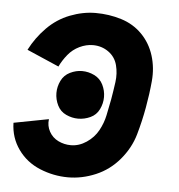

<svg xmlns="http://www.w3.org/2000/svg" viewBox="-45 -580 589 631"><g transform="rotate(5 250.0 -265.0)"><path d="M218 -187Q198 -187 178.5 -196Q159 -205 149.5 -224.5Q140 -244 140 -265Q140 -286 149.5 -305.5Q159 -325 178.5 -334.5Q198 -344 218 -344Q239 -344 258.5 -334.5Q278 -325 287.5 -305.5Q297 -286 297 -265Q297 -244 287.5 -224.5Q278 -205 258.5 -196Q239 -187 218 -187ZM202 8Q154 8 109 -10.5Q64 -29 36.5 -67.5Q9 -106 8 -155L123 -177Q120 -155 130.5 -136Q141 -117 160.5 -107.5Q180 -98 202 -98Q229 -98 253.5 -114.5Q278 -131 291.5 -155.5Q305 -180 310.5 -206.5Q316 -233 321 -259Q326 -288 330 -317Q334 -346 327 -373Q320 -400 297.5 -416Q275 -432 246 -432Q224 -432 202 -421.5Q180 -411 164.5 -392Q149 -373 139 -352L33 -398Q54 -439 86.5 -472Q119 -505 161.5 -521.5Q204 -538 246 -538Q290 -538 330.5 -525.5Q371 -513 399.5 -484Q428 -455 440.5 -415Q453 -375 449 -331Q445 -287 437 -243Q429 -198 416 -152.5Q403 -107 370.5 -68.5Q338 -30 293 -11Q248 8 202 8Z"/></g></svg>

Font: Iosevka SS08
Style: Bold Italic
Weight: 700
Italic angle: -10°
Monospace: yes
Designer: Belleve Invis
Foundry: Belleve Invis
Version: 2.1.0; ttfautohint (v1.8.2)